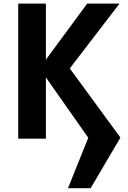

<svg xmlns="http://www.w3.org/2000/svg" viewBox="-20 -752 698 1044"><path d="M472.7 271.5H349.6L460 -2.9L229.5 -331.1V2H79.1V-732.4H229.5V-427.7L454.1 -732.4H629.9L359.4 -379.9L634.8 -3.9Z"/></svg>

Font: Nasu
Style: Bold
Weight: 700
Designer: Ryoko NISHIZUKA (kana &amp; ideographs); Paul D. Hunt (Latin, Greek &amp; Cyrillic); Wenlong ZHANG (bopomofo); Sandoll C
Version: Version 2014.1215